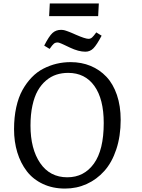

<svg xmlns="http://www.w3.org/2000/svg" viewBox="-20 -1073 819 1107"><path d="M267.1 -1053.2H549.8L545.9 -980H263.2ZM472.2 -774.9Q433.1 -774.9 382.8 -798.8Q377.4 -801.3 364.7 -807.4Q352.1 -813.5 346.7 -815.9Q341.3 -818.4 333 -822Q324.7 -825.7 320.1 -826.9Q315.4 -828.1 312 -828.1Q299.3 -828.1 290.8 -821.3Q282.2 -814.5 266.1 -791L234.9 -810.1Q262.7 -864.7 282.7 -882.8Q302.7 -900.9 332 -900.9Q336.4 -900.9 340.8 -900.4Q345.2 -899.9 349.1 -899.2Q353 -898.4 358.6 -896.5Q364.3 -894.5 367.9 -893.3Q371.6 -892.1 378.9 -889.2Q386.2 -886.2 389.9 -884.8Q393.6 -883.3 403.1 -879.2Q412.6 -875 417 -873Q471.7 -849.1 490.2 -849.1Q502 -849.1 511 -857.2Q520 -865.2 535.2 -886.2L565.9 -867.2Q538.1 -814.5 518.8 -794.7Q499.5 -774.9 472.2 -774.9ZM61 -328.1Q61 -397 73.7 -454.6Q86.4 -512.2 109.6 -554Q132.8 -595.7 163.3 -627.2Q193.8 -658.7 230.7 -677.5Q267.6 -696.3 306.6 -705.6Q345.7 -714.8 387.2 -714.8Q449.7 -714.8 502.2 -693.1Q554.7 -671.4 593.5 -630.4Q632.3 -589.4 654.1 -525.6Q675.8 -461.9 675.8 -381.8Q675.8 -288.1 650.6 -212.2Q625.5 -136.2 581.5 -87.2Q537.6 -38.1 479.7 -12Q421.9 14.2 355 14.2Q283.7 14.2 227.1 -12.5Q170.4 -39.1 134.5 -85.9Q98.6 -132.8 79.8 -194.3Q61 -255.9 61 -328.1ZM155.8 -349.1Q155.8 -214.4 211.7 -132.6Q267.6 -50.8 368.2 -50.8Q464.4 -50.8 521.2 -129.4Q578.1 -208 578.1 -363.8Q578.1 -502 524.2 -577.4Q470.2 -652.8 373 -652.8Q336.9 -652.8 305.2 -642.6Q273.4 -632.3 245.6 -608.9Q217.8 -585.4 198 -550.8Q178.2 -516.1 167 -464.6Q155.8 -413.1 155.8 -349.1Z"/></svg>

Font: Literata Book
Style: Italic
Weight: 400
Italic angle: -3°
Designer: Latin by Veronika Burian and Jose Scaglione. Greek by Irene Vlachou. Cyrillic by Vera Evstafieva
Foundry: TypeTogether
Version: Version 1.003;PS 001.003;hotconv 1.0.88;makeotf.lib2.5.64775